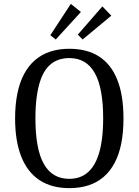

<svg xmlns="http://www.w3.org/2000/svg" viewBox="-20 -962 716 992"><path d="M338 10Q247 10 184.5 -31Q122 -72 90 -152.5Q58 -233 58 -350Q58 -420 69.5 -477.5Q81 -535 104 -578.5Q127 -622 160.5 -651Q194 -680 238.5 -695Q283 -710 338 -710Q430 -710 492 -670Q554 -630 586 -550Q618 -470 618 -350Q618 -278 606.5 -220.5Q595 -163 572 -120Q549 -77 515.5 -48Q482 -19 437.5 -4.5Q393 10 338 10ZM338 -38Q373 -38 401 -50.5Q429 -63 450 -88Q471 -113 485 -150.5Q499 -188 506 -238Q513 -288 513 -351Q513 -508 469.5 -585Q426 -662 338 -662Q303 -662 274.5 -650Q246 -638 225 -613.5Q204 -589 190.5 -551.5Q177 -514 170 -464Q163 -414 163 -351Q163 -192 206.5 -115Q250 -38 338 -38ZM407 -758 382 -783 509 -929 555 -881ZM268 -758 240 -780 346 -942 398 -900Z"/></svg>

Font: Sutasoma
Style: Regular
Weight: 400
Designer: Izhar Fathurrohim, Akbar Rohmanto, Arusyal Khofiqoini
Foundry: Kiwari Kolektiv
Version: Version 1.102